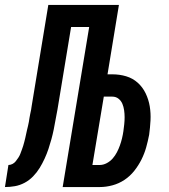

<svg xmlns="http://www.w3.org/2000/svg" viewBox="-62 -755 682 775"><path d="M-42 0 -28 -89Q-20 -89 -12 -93Q-4 -97 1.5 -104Q7 -111 12 -118.5Q17 -126 20 -134Q23 -142 26 -150Q29 -158 31.5 -166Q34 -174 36 -182Q38 -190 40 -198Q42 -206 43.5 -214Q45 -222 47 -230Q49 -238 51 -246.5Q53 -255 54.5 -263Q56 -271 57 -279Q58 -287 60 -295Q62 -303 63.5 -311.5Q65 -320 66 -328L133 -735H418L372 -455H391Q421 -455 447.5 -447Q474 -439 494 -421Q514 -403 526 -378Q538 -353 542.5 -325.5Q547 -298 545.5 -269Q544 -240 540 -211Q535 -185 528 -160Q521 -135 509 -111Q497 -87 480 -65.5Q463 -44 440.5 -29Q418 -14 392 -7Q366 0 341 0H191L298 -646H225L170 -313Q166 -293 162.5 -273Q159 -253 155 -233Q151 -213 145.5 -193Q140 -173 133.5 -153.5Q127 -134 118 -114.5Q109 -95 98 -77Q87 -59 71.5 -43Q56 -27 37 -17Q18 -7 -2 -3.5Q-22 0 -42 0ZM340 -89Q355 -89 369 -96.5Q383 -104 393 -115.5Q403 -127 410 -140.5Q417 -154 422 -168Q427 -182 430.5 -196.5Q434 -211 436 -225Q438 -239 439.5 -253.5Q441 -268 441 -282Q441 -296 439 -310Q437 -324 432 -336Q427 -348 416.5 -356.5Q406 -365 391 -365H357L311 -89Z"/></svg>

Font: Iosevka Extended Oblique
Style: Bold
Weight: 700
Width: 7
Italic angle: -9°
Monospace: yes
Designer: Belleve Invis
Foundry: Belleve Invis
Version: Version 32.5.0; ttfautohint (v1.8.4)